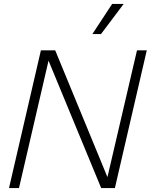

<svg xmlns="http://www.w3.org/2000/svg" viewBox="-20 -961 770 981"><path d="M553 -941H612L496 -787H452ZM26 0 189 -704H262L529 -56L680 -704H730L567 0H497L228 -651L77 0Z"/></svg>

Font: Prodigy Sans Light
Style: Italic
Weight: 300
Italic angle: -13°
Designer: Wei Huang
Foundry: Wei Huang
Version: Version 1.003; ttfautohint (v1.8.3)